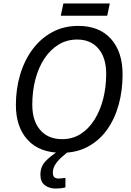

<svg xmlns="http://www.w3.org/2000/svg" viewBox="-20 -875 761 1112"><path d="M337 10Q209 10 140.5 -64.5Q72 -139 72 -267Q72 -359 96.5 -442Q121 -525 168 -588.5Q215 -652 282 -688.5Q349 -725 433 -725Q555 -725 622.5 -650Q690 -575 690 -444Q690 -351 667.5 -269Q645 -187 600.5 -124.5Q556 -62 490 -26Q424 10 337 10ZM340 -69Q400 -69 447 -99Q494 -129 527 -181.5Q560 -234 577.5 -302Q595 -370 595 -446Q595 -541 550 -593.5Q505 -646 427 -646Q367 -646 319 -616.5Q271 -587 237 -535.5Q203 -484 185 -415.5Q167 -347 167 -269Q167 -175 213 -122Q259 -69 340 -69ZM332 -784 347 -855H616L601 -784ZM303 217Q265 217 239.5 197.5Q214 178 214 137Q214 90 243.5 59Q273 28 318 0H379Q360 15 338 34.5Q316 54 301 76.5Q286 99 286 126Q286 159 319 159Q330 159 340 157.5Q350 156 359 155V210Q346 214 331.5 215.5Q317 217 303 217Z"/></svg>

Font: Noto Sans IKEA
Style: Italic
Weight: 400
Italic angle: -12°
Designer: Monotype Design Team
Foundry: Monotype Imaging Inc.
Version: Version 2.001